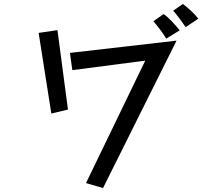

<svg xmlns="http://www.w3.org/2000/svg" viewBox="-20 -895 1040 969"><path d="M917 -758Q905 -776 886 -801.5Q867 -827 854 -841L903 -875Q923 -860 944 -840.5Q965 -821 981 -801ZM819 -700Q806 -722 787 -747Q768 -772 754 -788L806 -824Q825 -811 847.5 -787Q870 -763 887 -742ZM175 -729 270 -743 323 -342 239 -322ZM713 -589 345 -541 333 -628 871 -690 500 54 414 29Z"/></svg>

Font: Moralerspace Krypton JPDOC
Style: Regular
Weight: 400
Version: v0.0.6; ttfautohint (v1.8.4.7-5d5b-dirty) -l 6 -r 45 -G 200 